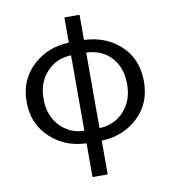

<svg xmlns="http://www.w3.org/2000/svg" viewBox="-95 -777 949 1059"><g transform="rotate(-10 379.5 -248.0)"><path d="M422 -60Q504 -63 557 -119Q614 -178 614 -272Q614 -368 560 -425Q508 -480 422 -483ZM337 -483Q255 -480 202 -424Q146 -366 146 -272Q146 -178 202 -119Q255 -63 337 -60ZM422 -554Q542 -549 622 -477Q708 -399 708 -272Q708 -145 621 -67Q540 6 422 10V199H337V10Q219 6 139 -67Q51 -146 51 -272Q51 -398 139 -477Q219 -549 337 -554V-695H422Z"/></g></svg>

Font: 思源黑体R
Style: Regular
Weight: 400
Designer: Ryoko NISHIZUKA  (kana & ideographs); Paul D. Hunt (Latin, Greek & Cyrillic); Wenlong ZHANG  (bopomofo); Sandoll Communi
Foundry: Adobe Systems Incorporated
Version: Version 1.00 June 24, 2014, initial release